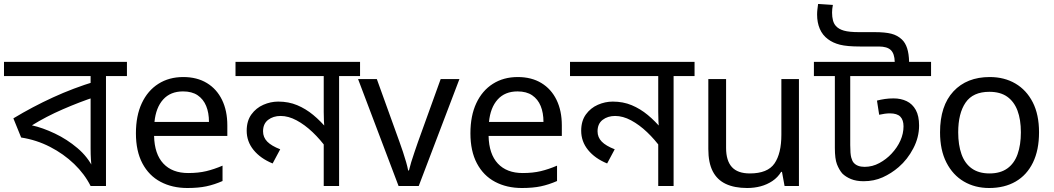

<svg xmlns="http://www.w3.org/2000/svg" viewBox="-30 -932 5280 962"><path d="M606 -622V-551H501V0H424Q394 -60 341.5 -110.5Q289 -161 221 -196Q153 -231 76 -243L37 -339Q133 -397 235.5 -444Q338 -491 447 -524L424 -482V-551H-10V-622ZM424 -474 445 -446Q369 -421 285 -384.5Q201 -348 130 -304Q184 -292 245 -263Q306 -234 358 -190Q410 -146 438 -88H429Q427 -111 425.5 -134Q424 -157 424 -189Z M888 -546Q957 -546 1006.5 -516Q1056 -486 1082.5 -431.5Q1109 -377 1109 -304V-251H742Q744 -160 788.5 -112.5Q833 -65 913 -65Q964 -65 1003.5 -74.5Q1043 -84 1085 -102V-25Q1044 -7 1004 1.5Q964 10 909 10Q833 10 774.5 -21Q716 -52 683.5 -113.5Q651 -175 651 -264Q651 -352 680.5 -415Q710 -478 763.5 -512Q817 -546 888 -546ZM887 -474Q824 -474 787.5 -433.5Q751 -393 744 -321H1017Q1017 -367 1003 -401Q989 -435 960.5 -454.5Q932 -474 887 -474Z M1774 -622V-551H1669V0H1592V-243L1608 -187Q1575 -233 1536 -270Q1497 -307 1456 -329Q1415 -351 1376 -351Q1339 -351 1313.5 -331.5Q1288 -312 1288 -274Q1288 -244 1309 -222.5Q1330 -201 1374 -184L1336 -113Q1275 -138 1240.5 -180.5Q1206 -223 1206 -277Q1206 -326 1229.5 -358.5Q1253 -391 1289.5 -407Q1326 -423 1364 -423Q1416 -423 1459 -405Q1502 -387 1539.5 -356Q1577 -325 1611 -284L1597 -280Q1594 -303 1593 -325.5Q1592 -348 1592 -371V-551H1150V-622Z M1967 0 1764 -536H1858L1972 -220Q1980 -198 1989 -171Q1998 -144 2005 -119.5Q2012 -95 2015 -78H2019Q2023 -95 2030.5 -120Q2038 -145 2047.5 -172Q2057 -199 2064 -220L2178 -536H2272L2068 0Z M2564 -546Q2633 -546 2682.5 -516Q2732 -486 2758.5 -431.5Q2785 -377 2785 -304V-251H2418Q2420 -160 2464.5 -112.5Q2509 -65 2589 -65Q2640 -65 2679.5 -74.5Q2719 -84 2761 -102V-25Q2720 -7 2680 1.5Q2640 10 2585 10Q2509 10 2450.5 -21Q2392 -52 2359.5 -113.5Q2327 -175 2327 -264Q2327 -352 2356.5 -415Q2386 -478 2439.5 -512Q2493 -546 2564 -546ZM2563 -474Q2500 -474 2463.5 -433.5Q2427 -393 2420 -321H2693Q2693 -367 2679 -401Q2665 -435 2636.5 -454.5Q2608 -474 2563 -474Z M3450 -622V-551H3345V0H3268V-243L3284 -187Q3251 -233 3212 -270Q3173 -307 3132 -329Q3091 -351 3052 -351Q3015 -351 2989.5 -331.5Q2964 -312 2964 -274Q2964 -244 2985 -222.5Q3006 -201 3050 -184L3012 -113Q2951 -138 2916.5 -180.5Q2882 -223 2882 -277Q2882 -326 2905.5 -358.5Q2929 -391 2965.5 -407Q3002 -423 3040 -423Q3092 -423 3135 -405Q3178 -387 3215.5 -356Q3253 -325 3287 -284L3273 -280Q3270 -303 3269 -325.5Q3268 -348 3268 -371V-551H2826V-622Z M3973 -536V0H3901L3888 -71H3884Q3867 -43 3840 -25Q3813 -7 3781 1.5Q3749 10 3714 10Q3650 10 3606.5 -10.5Q3563 -31 3541 -74Q3519 -117 3519 -185V-536H3608V-191Q3608 -127 3637 -95Q3666 -63 3727 -63Q3816 -63 3850.5 -113Q3885 -163 3885 -257V-536Z M4635 -622V-551H4230V-205Q4230 -161 4235 -143Q4240 -125 4247 -117Q4265 -96 4302 -96Q4341 -96 4376 -115Q4411 -134 4437 -162Q4466 -193 4481.5 -228Q4497 -263 4497 -299Q4497 -331 4481 -347.5Q4465 -364 4428 -364Q4416 -364 4402 -362Q4388 -360 4375 -357L4364 -428Q4383 -433 4403.5 -436Q4424 -439 4447 -439Q4484 -439 4513 -425Q4542 -411 4558.5 -381Q4575 -351 4575 -303Q4575 -244 4546 -188.5Q4517 -133 4473 -95Q4436 -63 4392.5 -43.5Q4349 -24 4297 -24Q4260 -24 4233.5 -35Q4207 -46 4190 -63Q4174 -82 4163.5 -109Q4153 -136 4153 -191V-551H4048V-622ZM4453 -622Q4452 -663 4433.5 -681Q4415 -699 4373 -699H4279Q4214 -699 4178.5 -708Q4143 -717 4118 -736Q4091 -756 4077.5 -787.5Q4064 -819 4064 -859Q4064 -872 4065.5 -884.5Q4067 -897 4069 -912L4143 -907Q4141 -896 4140 -887.5Q4139 -879 4139 -869Q4139 -847 4143.5 -830Q4148 -813 4158 -802Q4172 -786 4198.5 -778.5Q4225 -771 4274 -771H4352Q4405 -771 4436 -763Q4467 -755 4489 -734Q4506 -718 4515 -690.5Q4524 -663 4525 -622Z M5176 -269Q5176 -180 5145.5 -117.5Q5115 -55 5059 -22.5Q5003 10 4926 10Q4855 10 4799.5 -22.5Q4744 -55 4712 -117.5Q4680 -180 4680 -269Q4680 -402 4747 -474Q4814 -546 4929 -546Q5002 -546 5057.5 -513.5Q5113 -481 5144.5 -419.5Q5176 -358 5176 -269ZM4771 -269Q4771 -206 4787.5 -159.5Q4804 -113 4839 -88Q4874 -63 4928 -63Q4982 -63 5017 -88Q5052 -113 5068.5 -159.5Q5085 -206 5085 -269Q5085 -333 5068 -378Q5051 -423 5016.5 -447.5Q4982 -472 4927 -472Q4845 -472 4808 -418Q4771 -364 4771 -269Z"/></svg>

Font: lbangla15
Style: Book
Weight: 400
Designer: Jelle Bosma - Monotype Design Team
Foundry: Monotype Imaging Inc.
Version: Version 2.003